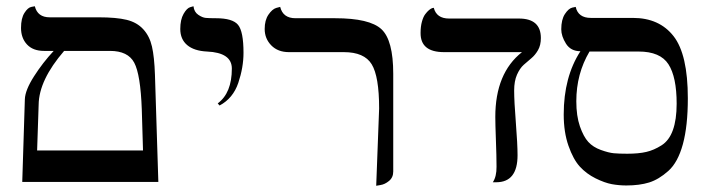

<svg xmlns="http://www.w3.org/2000/svg" viewBox="-20 -579 2273 611"><path d="M184.1 -417Q104 -324.2 103 -246.1L98.1 -100.1H435.1L431.2 -231Q427.2 -341.8 407.2 -379.4Q387.2 -417 330.1 -417ZM50.8 0 59.1 -263.2Q60.1 -292 88.1 -335.9Q116.2 -379.9 150.9 -417H120.1Q85 -417 65.9 -437.5Q46.9 -458 46.9 -490.2Q46.9 -521 57.9 -538.1Q68.8 -555.2 80.1 -557.1L90.8 -559.1Q99.6 -523.9 138.2 -523.9H293.9Q350.1 -523.9 383.1 -515.9Q416 -507.8 436 -485.8Q456.1 -463.9 463.6 -430.9Q471.2 -397.9 473.1 -340.8L483.9 0Z M678.7 -243.2 672.9 -250Q717.8 -283.2 717.8 -360.8Q717.8 -411.6 638.7 -415Q597.7 -417 575.7 -435.5Q553.7 -454.1 553.7 -486.8Q553.7 -516.6 564.2 -534.9Q574.7 -553.2 585.4 -556.2L595.7 -559.1Q597.7 -541 610.8 -532Q624 -522.9 635 -522Q646 -521 667 -521Q720.2 -521 737.5 -500Q754.9 -479 754.9 -411.1Q754.9 -364.3 738.3 -315.2Q721.7 -266.1 678.7 -243.2Z M1177.2 12.2 1186.5 -233.9Q1186.5 -335.9 1162.8 -374.5Q1139.2 -413.1 1074.2 -413.1H899.4Q864.3 -413.1 843.3 -434.6Q822.3 -456.1 822.3 -486.8Q822.3 -514.6 834.2 -532.2Q846.2 -549.8 858.9 -553.7L871.6 -557.1Q880.4 -521 920.4 -521H1046.4Q1156.2 -521 1193.8 -486.1Q1231.4 -451.2 1231.4 -344.2V-33.2Q1231.4 -14.2 1218 -3.2Q1204.6 7.8 1190.9 9.8Z M1616.2 -291Q1616.2 -256.8 1621.6 -188.5Q1627 -120.1 1627 -85Q1627 1 1559.1 1H1548.3Q1560.5 -17.1 1560.1 -48.8Q1560.1 -82 1558.1 -133.5Q1556.2 -185.1 1556.2 -207Q1556.2 -346.2 1641.1 -413.1H1393.1Q1317.9 -413.1 1318.4 -474.1Q1318.4 -495.1 1322.8 -510.5Q1327.1 -525.9 1333.3 -533.9Q1339.4 -542 1345.2 -546.9Q1351.1 -551.8 1355.5 -553.2L1360.4 -554.2Q1369.1 -520 1409.2 -520H1631.3Q1701.2 -520 1701.2 -458Q1701.2 -435.1 1692.1 -419.4Q1683.1 -403.8 1671.1 -393.8Q1659.2 -383.8 1646.7 -372.8Q1634.3 -361.8 1625.2 -341.3Q1616.2 -320.8 1616.2 -291Z M2012.2 -415H1856Q1814 -344.2 1814 -256.8Q1814 -210 1825.4 -177Q1836.9 -144 1852.1 -127.4Q1867.2 -110.8 1892.1 -101.8Q1917 -92.8 1933.6 -91.3Q1950.2 -89.8 1976.1 -89.8Q2012.2 -89.8 2036.6 -95.5Q2061 -101.1 2085.2 -116.5Q2109.4 -131.8 2121.3 -165Q2133.3 -198.2 2133.3 -249Q2133.3 -334 2107.2 -374.5Q2081.1 -415 2012.2 -415ZM1973.1 11.2Q1950.2 11.2 1927.2 7.1Q1904.3 2.9 1875.2 -11.5Q1846.2 -25.9 1825.2 -48.8Q1804.2 -71.8 1789.1 -115Q1773.9 -158.2 1773.9 -214.8Q1773.9 -334 1827.1 -416Q1796.4 -416 1781.2 -439.9Q1766.1 -463.9 1766.1 -485.8Q1766.1 -516.6 1777.6 -534.2Q1789.1 -551.8 1800.8 -554.7L1812 -557.1Q1819.8 -522 1860.4 -522H1994.1Q2078.1 -522 2123.5 -463.9Q2168.9 -405.8 2168.9 -266.1Q2168.9 -178.2 2153.1 -120.1Q2137.2 -62 2106.7 -34.9Q2076.2 -7.8 2045.7 1.7Q2015.1 11.2 1973.1 11.2Z"/></svg>

Font: Linux Biolinum O
Style: Bold
Weight: 700
Designer: Philipp H. Poll
Foundry: Philipp H. Poll
Version: Version 1.3.2